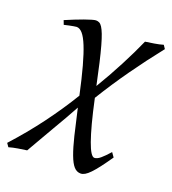

<svg xmlns="http://www.w3.org/2000/svg" viewBox="-159 -550 744 830"><g transform="rotate(20 213.0 -135.0)"><path d="M416 74.2Q394 106 377.7 127.4Q361.3 148.9 348.1 162.6Q335 176.3 324.7 182.1Q314.5 188 305.2 188Q287.1 188 273.9 173.3Q260.7 158.7 248.8 126.7Q236.8 94.7 224.6 44.7Q212.4 -5.4 196.8 -75.7Q183.6 -50.8 165.5 -19.5Q147.5 11.7 127.9 45.2Q108.4 78.6 89.4 111.8Q70.3 145 54.2 172.9Q35.6 175.3 13.4 179Q-8.8 182.6 -26.9 188L-38.1 171.9Q27.3 100.1 83.5 24.7Q139.6 -50.8 185.5 -126.5Q169.4 -201.2 155 -253.4Q140.6 -305.7 127.2 -338.6Q113.8 -371.6 100.6 -386.7Q87.4 -401.9 73.2 -401.9Q68.8 -401.9 59.8 -400.1Q50.8 -398.4 41 -396.5Q29.8 -394 17.1 -391.1L9.8 -410.2Q30.3 -418.9 51.5 -427.5Q72.8 -436 91.1 -442.6Q109.4 -449.2 123 -453.1Q136.7 -457 142.1 -457Q150.4 -457 157.5 -453.4Q164.6 -449.7 171.1 -439.5Q177.7 -429.2 184.8 -410.9Q191.9 -392.6 200.2 -362.8Q208.5 -333 218.3 -290.8Q228 -248.5 240.2 -190.9Q278.8 -254.9 312.7 -320.1Q346.7 -385.3 372.1 -442.9Q390.1 -445.3 412.6 -449Q435.1 -452.6 453.1 -458L463.9 -441.9Q405.8 -368.7 353 -294.4Q300.3 -220.2 251.5 -140.6Q265.1 -77.1 277.3 -31Q289.6 15.1 300.3 45.2Q311 75.2 320.3 89.6Q329.6 104 337.9 104Q350.1 104 365.5 91.1Q380.9 78.1 401.9 54.2Z"/></g></svg>

Font: Gentium Plus
Style: Italic
Weight: 400
Italic angle: -8°
Designer: J. Victor Gaultney, Annie Olsen, Iska Routamaa
Foundry: SIL International
Version: Version 1.510